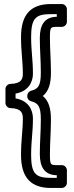

<svg xmlns="http://www.w3.org/2000/svg" viewBox="-20 -753 364 950"><path d="M261 114V127H232C159 127 134 110 134 14C134 -56 143 -99 143 -167C143 -209 120 -256 57 -266V-290C121 -301 143 -348 143 -388C143 -457 134 -500 134 -570C134 -666 159 -683 232 -683H261V-670C199 -669 177 -628 177 -565C177 -506 182 -456 182 -393C182 -327 168 -313 134 -304C123 -301 115 -290 115 -280V-276C115 -264 124 -254 134 -252C168 -243 182 -228 182 -163C182 -100 177 -50 177 9C177 73 200 113 261 114ZM263 64C230 64 227 64 227 9C227 -46 232 -98 232 -163C232 -214 222 -253 192 -278C222 -303 232 -341 232 -393C232 -458 227 -510 227 -565C227 -620 230 -620 263 -620H286C297 -620 311 -630 311 -645V-708C311 -719 301 -733 286 -733H232C137 -733 84 -686 84 -570C84 -496 93 -451 93 -388C93 -363 86 -339 32 -338C20 -338 7 -327 7 -313V-243C7 -231 18 -218 32 -218C86 -217 93 -193 93 -167C93 -105 84 -60 84 14C84 130 137 177 232 177H286C297 177 311 167 311 152V89C311 78 301 64 286 64Z"/></svg>

Font: Falling Sky
Style: Ou
Weight: 400
Designer: Paul D. Hunt
Foundry: Adobe Systems Incorporated
Version: Version 1.02